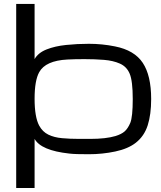

<svg xmlns="http://www.w3.org/2000/svg" viewBox="-20 -770 821 978"><path d="M62.5 187.5V-750H156.2V-469.2Q174.8 -501.5 217.5 -518.3Q260.3 -535.2 316.9 -541Q373.5 -546.9 432.6 -546.9Q500.5 -546.9 565.4 -533.7Q664.6 -514.2 707.3 -449.7Q750 -385.3 750 -265.6Q750 -187 732.4 -131.8Q714.8 -76.7 671.9 -43Q632.8 -12.2 567.1 1.7Q501.5 15.6 432.6 15.6Q398.9 15.6 374 14.9Q349.1 14.2 333 12.2Q189 -3.4 156.2 -62.5V187.5ZM383.8 -62.5H439.5Q519.5 -62.5 568.4 -77.1Q598.6 -86.4 615 -100.8Q631.3 -115.2 643.6 -144Q656.2 -174.8 656.2 -265.6Q656.2 -357.4 640.6 -394.5Q625.5 -430.7 590.8 -446Q556.2 -461.4 509.3 -465.1Q462.4 -468.8 410.2 -468.8Q384.8 -468.8 363 -468.3Q341.3 -467.8 322.8 -466.8Q211.9 -460.9 179.7 -402.3Q156.2 -359.9 156.2 -267.1Q156.2 -173.8 179.7 -129.9Q196.8 -98.6 226.3 -84.2Q255.9 -69.8 295.9 -66.2Q335.9 -62.5 383.8 -62.5Z"/></svg>

Font: Michroma
Style: Regular
Weight: 400
Designer: Vernon Adams
Foundry: Vernon Adams
Version: Version 1.100; ttfautohint (v1.8.4.7-5d5b);gftools[0.9.29]